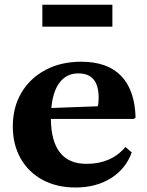

<svg xmlns="http://www.w3.org/2000/svg" viewBox="-20 -802 638 832"><path d="M307.5 10.5Q225.5 10.5 164.2 -22.8Q103 -56 69.2 -115.8Q35.5 -175.5 35.5 -254Q35.5 -337.5 73 -400.5Q110.5 -463.5 177.2 -499Q244 -534.5 332 -534.5Q445.5 -534.5 504.8 -473.2Q564 -412 567.5 -293L560 -286.5H200.5Q202.5 -92 355 -92Q462 -92 523.5 -165L551 -141.5Q524.5 -69.5 460.2 -29.5Q396 10.5 307.5 10.5ZM319.5 -484Q269 -484 239 -445.2Q209 -406.5 202.5 -334L403.5 -341.5Q407.5 -352 407.5 -379Q407.5 -484 319.5 -484ZM163.5 -686.5V-781.5H467V-686.5Z"/></svg>

Font: Libre Caslon Text
Style: Bold
Weight: 700
Designer: Pablo Impallari, Rodrigo Fuenzalida, Katja Schimmel
Foundry: Pablo Impallari, Rodrigo Fuenzalida
Version: Version 2.000